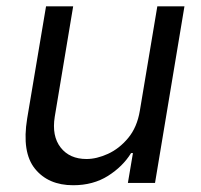

<svg xmlns="http://www.w3.org/2000/svg" viewBox="-20 -565 621 593"><path d="M411.9 -223 465.9 -545.5H549.7L458.8 0H375L390.6 -92.3H384.9Q359.4 -50.8 313.6 -21.8Q267.8 7.1 206 7.1Q129.3 7.1 88.1 -43.7Q46.9 -94.5 63.9 -198.9L122.2 -545.5H206L149.1 -204.5Q139.6 -144.9 167.3 -109.4Q195 -73.9 247.2 -73.9Q278.4 -73.9 313.4 -89.8Q348.4 -105.8 375.9 -138.8Q403.4 -171.9 411.9 -223Z"/></svg>

Font: Inter UI
Style: Italic
Weight: 400
Italic angle: -9.39999°
Designer: Rasmus Andersson
Foundry: rsms
Version: 3.2;8d6f07862